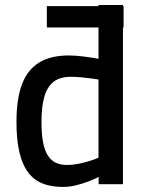

<svg xmlns="http://www.w3.org/2000/svg" viewBox="-20 -731 576 762"><path d="M165.9 -622V-706.7H470.5V-622ZM231.1 10.9Q195.8 10.9 166.7 3.2Q137.6 -4.5 115.1 -22.4Q92.6 -40.2 77.1 -70.1Q61.5 -100.1 53.5 -144Q45.4 -187.8 45.4 -248.3Q45.4 -338 67.1 -396Q88.7 -453.9 134.7 -482.4Q180.7 -510.9 253.9 -510.9Q279.5 -510.9 314.4 -506.4Q349.4 -501.9 370.9 -497.6V-711.2H468V0H371.5V-28.8Q355.8 -20.3 331.7 -11.2Q307.5 -2 281.4 4.5Q255.4 10.9 231.1 10.9ZM245.6 -76.3Q268.2 -76.3 291.9 -81.1Q315.6 -85.8 336.7 -92.5Q357.9 -99.1 370.9 -105.1V-415.4Q358.5 -417.4 338.9 -420.1Q319.3 -422.8 298.5 -424.5Q277.7 -426.2 260.2 -426.2Q218.1 -426.2 192.8 -406.5Q167.6 -386.9 156.1 -347.5Q144.6 -308.2 144.6 -248.3Q144.6 -196.1 151.7 -162.5Q158.9 -128.8 172.5 -110Q186.1 -91.2 204.4 -83.8Q222.7 -76.3 245.6 -76.3Z"/></svg>

Font: TitilliumWeb ExtraLight
Style: Regular
Weight: 400
Designer: Mohamed Gaber, Accademia di Belle Arti di Urbino and others
Foundry: Kief Type Foundry, Accademia di Belle Arti di Urbino and others
Version: Version 3.000; ttfautohint (v1.8.2)